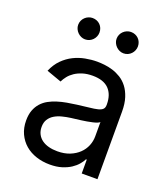

<svg xmlns="http://www.w3.org/2000/svg" viewBox="-139 -849 842 961"><g transform="rotate(20 282.0 -368.5)"><path d="M237.2 12.8Q198.5 12.8 164.4 1.6Q130.3 -9.6 105.3 -31.1Q80.3 -52.6 65.7 -83.8Q51.1 -115.1 51.1 -154.8Q51.1 -186.1 59.8 -209.2Q68.5 -232.2 83.6 -249.1Q98.7 -266 119.1 -277.2Q139.6 -288.4 163 -295.6Q186.4 -302.9 212 -307.5Q237.6 -312.1 262.8 -315.3Q300.1 -320.3 326.7 -323Q353.3 -325.6 370.4 -329.9Q387.4 -334.2 395.4 -342Q403.4 -349.8 403.4 -365.1V-367.9Q403.4 -420.5 374.8 -449.6Q346.2 -478.7 288.4 -478.7Q258.5 -478.7 235.1 -471.4Q211.6 -464.1 194.2 -452.4Q176.8 -440.7 165.1 -426Q153.4 -411.2 146.3 -396.3L66.8 -424.7Q82.7 -462 107.4 -486.7Q132.1 -511.4 161.4 -525.9Q190.7 -540.5 222.7 -546.5Q254.6 -552.6 285.5 -552.6Q302.9 -552.6 324.6 -550.2Q346.2 -547.9 368.6 -541Q391 -534.1 412.5 -521Q433.9 -507.8 450.5 -486.3Q467 -464.8 477.1 -433.8Q487.2 -402.7 487.2 -359.4V0H403.4V-73.9H399.1Q392.8 -60.7 380 -45.5Q367.2 -30.2 347.5 -17.2Q327.8 -4.3 300.4 4.3Q273.1 12.8 237.2 12.8ZM250 -62.5Q287.3 -62.5 315.9 -74Q344.5 -85.6 364 -104.4Q383.5 -123.2 393.5 -147.5Q403.4 -171.9 403.4 -197.4V-274.1Q399.9 -269.9 390.3 -266.2Q380.7 -262.4 367.5 -259.4Q354.4 -256.4 339 -253.7Q323.5 -251.1 308.6 -249.1Q293.7 -247.2 280.5 -245.6Q267.4 -244 258.5 -242.9Q234 -239.7 211.6 -233.8Q189.3 -228 172.2 -217.5Q155.2 -207 145.1 -190.9Q134.9 -174.7 134.9 -150.6Q134.9 -128.9 143.5 -112.4Q152 -95.9 167.4 -84.7Q182.9 -73.5 204 -68Q225.1 -62.5 250 -62.5ZM188.9 -636.4Q177.9 -636.4 167.6 -641Q157.3 -645.6 149.3 -653.6Q141.3 -661.6 136.7 -671.9Q132.1 -682.2 132.1 -693.2Q132.1 -705.6 136.7 -715.9Q141.3 -726.2 149.3 -733.8Q157.3 -741.5 167.6 -745.7Q177.9 -750 188.9 -750Q201.3 -750 211.6 -745.7Q221.9 -741.5 229.6 -733.8Q237.2 -726.2 241.5 -715.9Q245.7 -705.6 245.7 -693.2Q245.7 -682.2 241.5 -671.9Q237.2 -661.6 229.6 -653.6Q221.9 -645.6 211.6 -641Q201.3 -636.4 188.9 -636.4ZM393.5 -636.4Q382.5 -636.4 372.2 -641Q361.9 -645.6 353.9 -653.6Q345.9 -661.6 341.3 -671.9Q336.6 -682.2 336.6 -693.2Q336.6 -705.6 341.3 -715.9Q345.9 -726.2 353.9 -733.8Q361.9 -741.5 372.2 -745.7Q382.5 -750 393.5 -750Q405.9 -750 416.2 -745.7Q426.5 -741.5 434.1 -733.8Q441.8 -726.2 446 -715.9Q450.3 -705.6 450.3 -693.2Q450.3 -682.2 446 -671.9Q441.8 -661.6 434.1 -653.6Q426.5 -645.6 416.2 -641Q405.9 -636.4 393.5 -636.4Z"/></g></svg>

Font: Interop
Style: Regular
Weight: 400
Designer: Rasmus Andersson, Google, Jang Haemin
Foundry: jhaemin
Version: Version 1.008